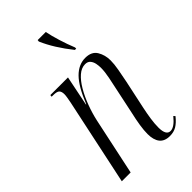

<svg xmlns="http://www.w3.org/2000/svg" viewBox="-237 -839 923 923"><g transform="rotate(-45 224.5 -378.0)"><path d="M340 10Q304 10 287 -11.5Q270 -33 270 -73Q270 -98 275 -130Q280 -162 289 -201L319 -343Q323 -361 330 -395.5Q337 -430 337 -457Q337 -471 334 -486Q331 -501 322 -512Q313 -523 295 -523Q270 -523 247 -503Q224 -483 204 -449Q184 -415 168.5 -373.5Q153 -332 144 -291L82 0H22L116 -443Q119 -459 121 -471Q123 -483 123 -491Q123 -509 115 -517.5Q107 -526 81 -526H71L72 -536H192L161 -383H163Q198 -470 235 -507Q272 -544 317 -544Q360 -544 377.5 -515Q395 -486 395 -449Q395 -424 389 -391Q383 -358 376 -323L345 -178Q338 -145 333.5 -114.5Q329 -84 329 -58Q329 -5 359 -5Q385 -5 419 -47L426 -39Q405 -13 385.5 -1.5Q366 10 340 10ZM309 -606Q278 -645 254.5 -682.5Q231 -720 215 -757L216 -766H271Q277 -735 290 -693Q303 -651 318 -614V-606Z"/></g></svg>

Font: Noto Serif Display ExtraCondensed Light
Style: Italic
Weight: 300
Width: 2
Italic angle: -12°
Designer: Monotype Design Team
Foundry: Monotype Imaging Inc.
Version: Version 2.009